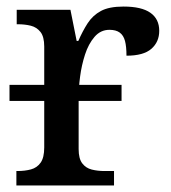

<svg xmlns="http://www.w3.org/2000/svg" viewBox="-20 -566 521 586"><path d="M9 -258V-307H351V-258ZM30 0V-44H33Q56 -44 74.5 -49Q93 -54 104 -69.5Q115 -85 115 -116V-424Q115 -454 103.5 -468.5Q92 -483 74 -487.5Q56 -492 34 -492H31V-536H195L214 -441H219Q232 -471 247.5 -495Q263 -519 288 -532.5Q313 -546 357 -546Q412 -546 439 -527Q466 -508 466 -472Q466 -438 442 -417Q418 -396 366 -396Q366 -424 361.5 -441Q357 -458 345.5 -466.5Q334 -475 314 -475Q287 -475 268.5 -453.5Q250 -432 239.5 -399.5Q229 -367 224.5 -332.5Q220 -298 220 -271V-111Q220 -82 231 -67.5Q242 -53 260 -48.5Q278 -44 299 -44H328V0Z"/></svg>

Font: ET Text
Style: Regular
Weight: 470
Designer: Monotype Design Team
Foundry: Monotype Imaging Inc.
Version: Version 2.009